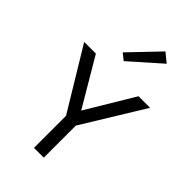

<svg xmlns="http://www.w3.org/2000/svg" viewBox="-272 -1004 1092 1092"><g transform="rotate(45 274.0 -458.0)"><path d="M9 -628H103L283 -323H263L446 -628H539L312 -258V0H233V-258ZM245 -709.5 206 -741 374 -916.5 428.5 -872Z"/></g></svg>

Font: Karla ExtraLight
Style: Regular
Weight: 400
Version: Version 2.001